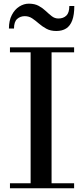

<svg xmlns="http://www.w3.org/2000/svg" viewBox="-20 -1002 448 1022"><path d="M33 0V-26.5H143V-723.5H33V-750H374.5V-723.5H254.5V-26.5H374.5V0ZM279.5 -837Q249 -837 227 -849Q205 -861 187.2 -876.5Q169.5 -892 151.8 -904Q134 -916 112 -916Q88 -916 71.2 -901Q54.5 -886 54.5 -850H27.5Q27.5 -892.5 43 -922.2Q58.5 -952 82.8 -967.2Q107 -982.5 133.5 -982.5Q165 -982.5 186.5 -970.5Q208 -958.5 224.2 -943Q240.5 -927.5 256 -915.5Q271.5 -903.5 291 -903.5Q317 -903.5 333 -918.8Q349 -934 349 -970H375.5Q375.5 -923 364.5 -893.5Q353.5 -864 332.2 -850.5Q311 -837 279.5 -837Z"/></svg>

Font: Bodoni Moda 9pt Medium
Style: Regular
Weight: 500
Designer: Owen Earl
Foundry: indestructible type
Version: Version 2.005